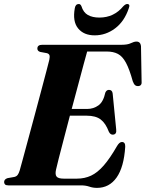

<svg xmlns="http://www.w3.org/2000/svg" viewBox="-26 -923 725 956"><path d="M377 0H15.5Q3.5 0 -1 -4.8Q-5.5 -9.5 -5.5 -16.5Q-5.5 -30.5 11.5 -36L45.5 -42Q56 -44.5 61.8 -52Q67.5 -59.5 72 -74Q76 -87.5 87 -128.5Q98 -169.5 113.5 -226.5Q129 -283.5 145.8 -346.2Q162.5 -409 178 -466.8Q193.5 -524.5 204.5 -566.8Q215.5 -609 219.5 -625Q223 -641.5 220 -648.8Q217 -656 206.5 -658.5L174 -664.5Q160 -669 160 -681Q160 -700 184.5 -700H579.5Q609.5 -700 625.5 -708Q641.5 -716 653.5 -716Q673 -716 676 -694L679 -520Q682 -496.5 664 -494.5Q654 -493.5 647.2 -498.5Q640.5 -503.5 635 -518.5Q618.5 -578.5 601.2 -610.5Q584 -642.5 561.2 -654.5Q538.5 -666.5 505 -666.5H408Q403 -649 391.2 -605.5Q379.5 -562 363.8 -503Q348 -444 331 -380.5H408Q439 -380.5 463.8 -398Q488.5 -415.5 498.5 -462Q504.5 -475.5 516.5 -475.5Q533 -475.5 535 -457L552.5 -279Q556 -253.5 536 -252.5Q523.5 -252 516 -267Q500 -309.5 475.2 -328.2Q450.5 -347 405.5 -347H322Q306 -285.5 291.2 -229.2Q276.5 -173 266.2 -132.8Q256 -92.5 253 -78.5Q247.5 -54 255.8 -43.8Q264 -33.5 291.5 -33.5H357Q395.5 -33.5 427.5 -48.5Q459.5 -63.5 490.5 -99Q521.5 -134.5 556.5 -195.5Q568.5 -216 581 -216Q598.5 -216 597.5 -192Q591 -90.5 554.5 -39Q518 12.5 457 12.5Q436.5 12.5 418.5 6.2Q400.5 0 377 0ZM469 -835.5Q541.5 -835.5 588 -892Q599 -903 607 -903Q623.5 -903 615.5 -882.5Q593.5 -816.5 547.2 -781.8Q501 -747 445.5 -747Q391 -747 362.8 -781.8Q334.5 -816.5 346.5 -882.5Q350 -903 366.5 -903Q375 -903 379.5 -892Q389 -861 411.8 -848.2Q434.5 -835.5 469 -835.5Z"/></svg>

Font: Fraunces 72pt
Style: Bold Italic
Weight: 700
Italic angle: -16°
Version: Version 1.000;[b76b70a41]